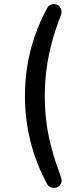

<svg xmlns="http://www.w3.org/2000/svg" viewBox="-20 -733 366 939"><path d="M211 168Q155 65 128.5 -43.5Q102 -152 102 -263Q102 -337 113.5 -410Q125 -483 149.5 -554.5Q174 -626 211 -694Q219 -708 233 -711.5Q247 -715 259.5 -709.5Q272 -704 278 -690Q284 -676 277 -656Q251 -590 233.5 -525Q216 -460 207.5 -395Q199 -330 199 -263Q199 -196 207.5 -131Q216 -66 234 -1.5Q252 63 277 130Q285 150 278.5 164Q272 178 259.5 183Q247 188 233 184.5Q219 181 211 168Z"/></svg>

Font: Nunito ExtraLight Medium
Style: Regular
Weight: 500
Version: Version 3.602